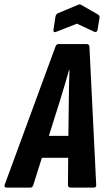

<svg xmlns="http://www.w3.org/2000/svg" viewBox="-48 -856 488 876"><path d="M-17 0Q-30 0 -27 -12L205 -643Q209 -655 219 -655H347Q359 -655 360 -643L391 -12Q392 0 378 0H275Q262 0 262 -12L263 -136H143L104 -12Q100 0 91 0ZM226 -398 175 -236H264L266 -398Q266 -433 267 -467.5Q268 -502 269 -536H267Q257 -502 247 -467.5Q237 -433 226 -398ZM209 -711Q194 -705 196 -720L205 -780Q208 -792 215 -795L308 -834Q316 -838 322 -834L397 -791Q402 -788 404.5 -784.5Q407 -781 406 -774L397 -720Q395 -707 382 -711L303 -748Z"/></svg>

Font: Sofia Sans Extra Condensed ExtraBold
Style: Italic
Weight: 800
Italic angle: -9°
Designer: Botio Nikoltchev, Ani Petrova
Foundry: lettersoup
Version: Version 4.101; ttfautohint (v1.8.4.7-5d5b)